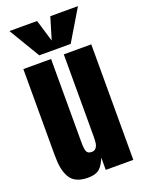

<svg xmlns="http://www.w3.org/2000/svg" viewBox="-178 -1055 856 1144"><g transform="rotate(-20 249.5 -483.5)"><path d="M176.3 7.8Q133.3 7.8 104.5 -5.6Q75.7 -19 60.5 -46.1Q45.4 -73.2 39.3 -106.4Q33.2 -139.6 33.2 -187V-732.4H209V-207.5Q209 -161.6 216.3 -145.3Q223.6 -128.9 248 -128.9Q265.6 -128.9 275.1 -140.9Q284.7 -152.8 287.1 -169.9Q289.6 -187 289.6 -216.3V-732.4H463.9V0H289.1V-78.1Q271 -32.2 247.1 -12.2Q223.1 7.8 176.3 7.8ZM349.6 -776.9H150.4L32.7 -973.6H208L250 -834.5L292 -973.6H467.3Z"/></g></svg>

Font: Anton
Style: Regular
Weight: 400
Designer: Vernon Adams, Tural Alisoy
Foundry: Vernon Adams
Version: Version 2.300